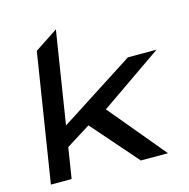

<svg xmlns="http://www.w3.org/2000/svg" viewBox="-98 -746 827 841"><g transform="rotate(-15 315.5 -325.5)"><path d="M31 0H125L147 -139L257 -208L439 0H562L349 -256L631 -451H501L162 -233L228 -651L123 -582Z"/></g></svg>

Font: Charger Pro
Style: ExBdSuExtObl
Weight: 400
Designer: Jasper
Foundry: Cannot Into Space Fonts
Version: Version 1.09